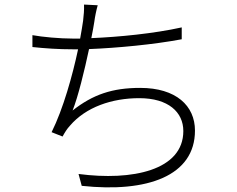

<svg xmlns="http://www.w3.org/2000/svg" viewBox="-20 -795 1040 841"><path d="M776 -675C654 -648 501 -633 380 -628C386 -656 390 -681 393 -699C396 -722 402 -751 408 -772L348 -775C349 -752 347 -730 344 -704C341 -684 337 -658 331 -626H299C241 -626 166 -633 122 -641V-589C178 -583 237 -579 300 -579H322C298 -466 257 -318 206 -216L254 -197C264 -215 273 -230 286 -244C356 -326 470 -365 590 -365C717 -365 783 -304 783 -221C783 -49 559 -2 324 -33L338 19C626 50 834 -25 834 -223C834 -332 751 -410 594 -410C472 -410 387 -381 298 -311C322 -371 350 -486 370 -580C495 -585 653 -600 776 -623Z"/></svg>

Font: Source Han Sans SC Light
Style: Regular
Weight: 300
Designer: Ryoko NISHIZUKA (kana & ideographs); Paul D. Hunt (Latin, Greek & Cyrillic); Wenlong ZHANG (bopomofo); Sandoll Communica
Foundry: Adobe Systems Incorporated
Version: Version 1.004;PS 1.004;hotconv 1.0.82;makeotf.lib2.5.63406